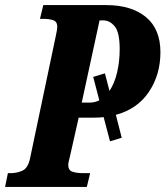

<svg xmlns="http://www.w3.org/2000/svg" viewBox="-40 -734 650 754"><path d="M-20 0 -9 -54H2Q27 -54 48.5 -64Q70 -74 78 -112L179 -592Q185 -620 185 -628Q185 -649 169.5 -654.5Q154 -660 128 -660H117L130 -714H377Q476 -714 533 -667Q590 -620 590 -529Q590 -441 545 -373.5Q500 -306 415 -283L438 -193L392 -179L367 -274Q350 -272 331 -272H269L235 -121Q232 -110 230 -100.5Q228 -91 228 -86Q228 -65 245 -59.5Q262 -54 287 -54H314L301 0ZM311 -331Q332 -331 350 -340L326 -432L372 -446L390 -377Q410 -407 420 -450Q430 -493 430 -541Q430 -607 410.5 -630.5Q391 -654 365 -654H351L281 -331Z"/></svg>

Font: Noto Serif ExtraCondensed ExtraBold
Style: Italic
Weight: 800
Width: 2
Italic angle: -12°
Designer: Monotype Design Team
Foundry: Monotype Imaging Inc.
Version: Version 2.013